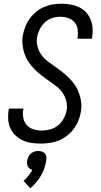

<svg xmlns="http://www.w3.org/2000/svg" viewBox="-20 -763 540 1031"><path d="M199 8Q174 8 149.5 4.5Q125 1 103 -9Q81 -19 63.5 -35.5Q46 -52 36 -73.5Q26 -95 24 -120Q22 -145 26 -171L28 -180H106L105 -174Q101 -151 105.5 -128.5Q110 -106 124.5 -90.5Q139 -75 160.5 -68.5Q182 -62 206 -62Q228 -62 251 -68.5Q274 -75 292.5 -90.5Q311 -106 322.5 -127.5Q334 -149 338 -171Q342 -198 335.5 -222.5Q329 -247 314.5 -267Q300 -287 280.5 -301.5Q261 -316 241 -330Q221 -344 201.5 -359Q182 -374 165 -391.5Q148 -409 134 -429.5Q120 -450 112 -473Q104 -496 101 -522Q98 -548 103 -574Q107 -597 116 -620Q125 -643 139.5 -663Q154 -683 174 -699.5Q194 -716 216 -725.5Q238 -735 262 -739Q286 -743 310 -743Q335 -743 358.5 -739Q382 -735 403.5 -725Q425 -715 441 -698Q457 -681 466 -659.5Q475 -638 477 -613.5Q479 -589 475 -564L474 -555H396L397 -561Q400 -583 397 -605Q394 -627 380.5 -643Q367 -659 346.5 -666Q326 -673 303 -673Q282 -673 260 -666Q238 -659 221 -643Q204 -627 193.5 -606Q183 -585 179 -564Q175 -538 181.5 -513Q188 -488 202.5 -468Q217 -448 236.5 -433.5Q256 -419 276 -405Q296 -391 315 -376Q334 -361 351.5 -343.5Q369 -326 382.5 -306Q396 -286 404.5 -262.5Q413 -239 416 -213.5Q419 -188 414 -161Q410 -137 400.5 -114Q391 -91 375.5 -70.5Q360 -50 339.5 -34Q319 -18 295.5 -8.5Q272 1 247.5 4.5Q223 8 199 8ZM143 248 106 208Q111 205 115 201Q119 197 122.5 193Q126 189 129.5 185Q133 181 136 176.5Q139 172 143 166.5Q147 161 149 158L150 156L153 148Q150 147 147.5 146Q145 145 142.5 144Q140 143 138 141Q136 139 134 137Q132 135 130.5 132.5Q129 130 128 127.5Q127 125 126.5 122Q126 119 125.5 116.5Q125 114 125 110Q125 106 125 104L126 99Q127 95 128.5 90Q130 85 132 80.5Q134 76 137 71.5Q140 67 143.5 63.5Q147 60 151 57.5Q155 55 159.5 53Q164 51 170.5 49.5Q177 48 179 48H186Q190 48 195 48.5Q200 49 204 50.5Q208 52 212 54Q216 56 219 59Q222 62 224 65.5Q226 69 227.5 73.5Q229 78 229.5 84Q230 90 229 92L228 99Q227 106 225.5 113.5Q224 121 221.5 129Q219 137 216.5 144Q214 151 211 158Q208 165 204 172.5Q200 180 196 186.5Q192 193 187.5 199.5Q183 206 177.5 212.5Q172 219 165 227Q158 235 155 237Z"/></svg>

Font: Iosevka Custom
Style: Italic
Weight: 400
Italic angle: -9°
Monospace: yes
Designer: Belleve Invis
Foundry: Belleve Invis
Version: Version 30.3.3; ttfautohint (v1.8.3)